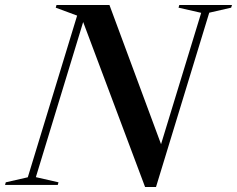

<svg xmlns="http://www.w3.org/2000/svg" viewBox="-60 -735 942 763"><path d="M771.5 -684.5 560 8H516.5L270.5 -647.5L82.5 -31L172.5 -10.5L169.5 0H-40L-37 -10.5L50.5 -30.5L246.5 -673L161.5 -704.5L164.5 -715H375L580 -162L739.5 -684L649.5 -704.5L652.5 -715H862L858.5 -704.5Z"/></svg>

Font: Newsreader Display Medium
Style: Italic
Weight: 500
Italic angle: -17°
Designer: Hugues Gentile
Foundry: Production Type
Version: Version 1.001